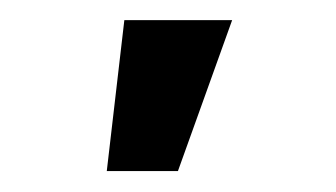

<svg xmlns="http://www.w3.org/2000/svg" viewBox="-20 -775 327 187"><path d="M84 -608.4 101.1 -755.4H206.1L153.3 -608.4Z"/></svg>

Font: Inter 18pt Medium
Style: Regular
Weight: 500
Designer: Rasmus Andersson
Foundry: rsms
Version: Version 4.001;git-66647c0bb